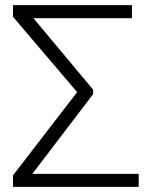

<svg xmlns="http://www.w3.org/2000/svg" viewBox="-20 -731 599 751"><path d="M344.2 -362.8 106.4 -50.8H522.5V0H30.8V-44.9L281.7 -370.6L30.8 -665.5V-710.9H496.1V-659.7H110.8L344.2 -380.4Z"/></svg>

Font: SteelSelectRoboto
Style: Regular
Weight: 300
Designer: Google
Version: Version 2.137; 2017